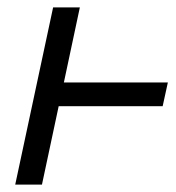

<svg xmlns="http://www.w3.org/2000/svg" viewBox="-20 -497 473 517"><path d="M418 -211H138L93 0H21L123 -477H195L152 -275H432Z"/></svg>

Font: New Athena Unicode
Style: Italic
Weight: 400
Designer: J. Rusten 1997; rev. by R. Hancock 2001, 2002, rev. by D. Mastronarde 2002-2019
Foundry: Society for Classical Studies (formerly American Philological Association)
Version: Version 5.008